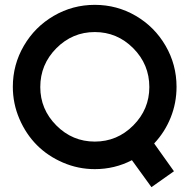

<svg xmlns="http://www.w3.org/2000/svg" viewBox="-20 -690 800 796"><path d="M33.2 -330.1Q33.2 -421.9 78.9 -500.2Q124.5 -578.6 202.9 -624.3Q281.2 -669.9 373 -669.9Q464.8 -669.9 543 -624.3Q621.1 -578.6 666.5 -500.2Q711.9 -421.9 711.9 -330.1Q711.9 -263.2 687.7 -202.9Q663.6 -142.6 619.1 -95.2L701.2 20L607.9 85.9L526.9 -25.9Q455.6 11.2 373 11.2Q304.2 11.2 241.2 -15.9Q178.2 -43 132.8 -88.6Q87.4 -134.3 60.3 -197.5Q33.2 -260.7 33.2 -330.1ZM147 -329.1Q147 -236.8 213.6 -169.9Q280.3 -103 373 -103Q465.8 -103 532.5 -169.9Q599.1 -236.8 599.1 -329.1Q599.1 -422.9 532.5 -490Q465.8 -557.1 373 -557.1Q280.3 -557.1 213.6 -490Q147 -422.9 147 -329.1Z"/></svg>

Font: Human Sans Medium
Style: Regular
Weight: 500
Designer: Tim Radville
Foundry: Continuum
Version: Version 1.000;FEAKit 1.0